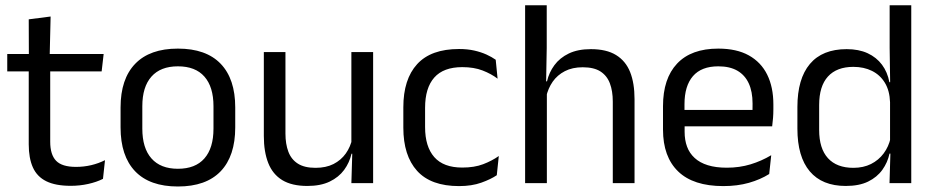

<svg xmlns="http://www.w3.org/2000/svg" viewBox="-20 -682 3480 715"><path d="M243.5 10Q187 10 152.5 -7Q118 -24 102.5 -58.5Q87 -93 87 -144.5V-452.5H167V-154Q167 -106 189 -83.2Q211 -60.5 263 -60.5Q292.5 -60.5 319.8 -67Q347 -73.5 371 -85.5L363.5 -16Q340 -4 308.5 3Q277 10 243.5 10ZM7 -416V-481H366L358.5 -416ZM87.5 -473 87 -610 168.5 -620.5 165 -473Z M642.5 12.5Q537.5 12.5 483.2 -44.2Q429 -101 429 -207.5V-282Q429 -388 483.5 -444.5Q538 -501 642.5 -501Q747.5 -501 801.8 -444.5Q856 -388 856 -282V-207.5Q856 -101 801.8 -44.2Q747.5 12.5 642.5 12.5ZM642.5 -53.5Q707.5 -53.5 741.2 -92Q775 -130.5 775 -203V-286.5Q775 -358.5 741.2 -396.8Q707.5 -435 642.5 -435Q578 -435 544 -396.8Q510 -358.5 510 -286.5V-203Q510 -130.5 544 -92Q578 -53.5 642.5 -53.5Z M1043 -488V-184.5Q1043 -146 1053.8 -117.2Q1064.5 -88.5 1089 -72.8Q1113.5 -57 1155 -57Q1194 -57 1222 -71.2Q1250 -85.5 1267.8 -110.5Q1285.5 -135.5 1292 -167L1306.5 -109.5H1289Q1281.5 -76.5 1261.5 -49.2Q1241.5 -22 1207.8 -5.8Q1174 10.5 1124.5 10.5Q1067 10.5 1031.2 -11.2Q995.5 -33 979 -74.8Q962.5 -116.5 962.5 -175.5V-488ZM1369.5 -488V0H1288.5L1292 -117L1288.5 -122V-488Z M1689.5 11Q1584.5 11 1533.2 -45.8Q1482 -102.5 1482 -206.5V-282.5Q1482 -387 1533.5 -443.2Q1585 -499.5 1689.5 -499.5Q1720.5 -499.5 1746 -493.8Q1771.5 -488 1791.8 -478.8Q1812 -469.5 1826 -459.5L1833 -389Q1809.5 -407 1777.2 -419.5Q1745 -432 1701.5 -432Q1631.5 -432 1597.2 -393.2Q1563 -354.5 1563 -280.5V-208.5Q1563 -136 1597.2 -97Q1631.5 -58 1701.5 -58Q1746.5 -58 1779.2 -70.5Q1812 -83 1837.5 -101L1830 -29.5Q1808 -14.5 1772.5 -1.8Q1737 11 1689.5 11Z M2262 0V-303.5Q2262 -343 2251.2 -371.5Q2240.5 -400 2216.2 -415.8Q2192 -431.5 2150 -431.5Q2111.5 -431.5 2083.5 -417Q2055.5 -402.5 2038.2 -377.8Q2021 -353 2014 -321.5L1996 -379H2017Q2024.5 -412 2044.5 -439.2Q2064.5 -466.5 2098.2 -482.8Q2132 -499 2180.5 -499Q2238.5 -499 2274.2 -477Q2310 -455 2326.5 -413.8Q2343 -372.5 2343 -312.5V0ZM1935.5 0V-662.5H2016V-503.5L2013.5 -363.5L2016.5 -357V0Z M2673.5 11Q2562 11 2505.5 -43.5Q2449 -98 2449 -199.5V-286.5Q2449 -389.5 2501.5 -445.2Q2554 -501 2655 -501Q2723 -501 2768.5 -475.8Q2814 -450.5 2837 -404Q2860 -357.5 2860 -293V-275Q2860 -259 2858.8 -243Q2857.5 -227 2855.5 -211.5H2781Q2782 -235.5 2782.2 -257Q2782.5 -278.5 2782.5 -296.5Q2782.5 -341 2768.2 -371.8Q2754 -402.5 2725.8 -418.8Q2697.5 -435 2655 -435Q2592 -435 2560.5 -398.5Q2529 -362 2529 -294V-247.5L2529.5 -237.5V-191Q2529.5 -160.5 2538.5 -136Q2547.5 -111.5 2566.8 -93.8Q2586 -76 2615.8 -66.8Q2645.5 -57.5 2686.5 -57.5Q2734 -57.5 2775 -70Q2816 -82.5 2852 -104L2844.5 -34Q2812 -13.5 2769 -1.2Q2726 11 2673.5 11ZM2491.5 -211.5V-272.5H2838.5V-211.5Z M3129.5 10.5Q3041.5 10.5 2995.5 -44Q2949.5 -98.5 2949.5 -203V-283.5Q2949.5 -388.5 2996 -443.8Q3042.5 -499 3133 -499Q3178 -499 3211 -483.8Q3244 -468.5 3264.5 -441Q3285 -413.5 3292 -376H3318.5L3294.5 -301.5Q3293 -344.5 3275.2 -373.8Q3257.5 -403 3227.2 -418Q3197 -433 3158 -433Q3096 -433 3063.2 -397Q3030.5 -361 3030.5 -291V-198Q3030.5 -129 3063.2 -93Q3096 -57 3158 -57Q3195 -57 3223.5 -71.2Q3252 -85.5 3270.8 -110.8Q3289.5 -136 3296.5 -168L3316.5 -110H3292.5Q3285.5 -77 3265.8 -49.5Q3246 -22 3212.8 -5.8Q3179.5 10.5 3129.5 10.5ZM3292.5 0 3296 -118 3294.5 -144V-348L3295 -365L3293 -503.5V-662.5H3373.5V0Z"/></svg>

Font: Anek Telugu Medium
Style: Regular
Weight: 400
Version: Version 1.003